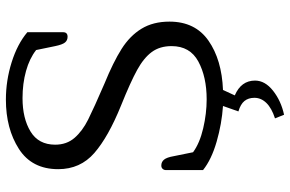

<svg xmlns="http://www.w3.org/2000/svg" viewBox="-182 -564 960 635"><g transform="rotate(-90 297.5 -247.0)"><path d="M223 183Q257 172 274 154.5Q291 137 291 115Q291 95 280.5 82Q270 69 246 62L264 11Q205 7 146 -10Q87 -27 52 -55V-178Q52 -184 56 -188.5Q60 -193 67 -193Q79 -193 86.5 -184Q94 -175 98 -152L111 -88Q141 -66 190 -54.5Q239 -43 286 -43Q360 -43 411 -70.5Q462 -98 462 -159Q462 -198 442.5 -224.5Q423 -251 383 -273Q343 -295 266 -326Q162 -368 108.5 -414.5Q55 -461 55 -534Q55 -621 122 -664Q189 -707 285 -707Q348 -707 408.5 -688Q469 -669 508 -636V-518Q508 -503 493 -503Q481 -503 474 -511.5Q467 -520 462 -544L449 -607Q421 -629 379.5 -640.5Q338 -652 290 -652Q223 -652 179.5 -625.5Q136 -599 136 -544Q136 -506 158.5 -480Q181 -454 219 -435Q257 -416 338 -381Q409 -352 452.5 -324.5Q496 -297 519.5 -258.5Q543 -220 543 -166Q543 -81 480 -37Q417 7 317 11L299 50Q348 71 348 117Q348 150 314.5 176.5Q281 203 235 213Z"/></g></svg>

Font: Maitree
Style: Regular
Weight: 400
Designer: CadsonDemak Team
Foundry: CadsonDemak
Version: Version 1.001